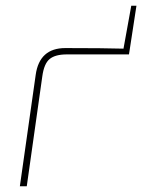

<svg xmlns="http://www.w3.org/2000/svg" viewBox="-20 -647 494 667"><path d="M454 -627 431 -477 428 -458H212Q172 -458 152.5 -442Q133 -426 127 -382L73 0H49L104 -387Q117 -480 207 -480Q341 -480 409 -478L436 -627Z"/></svg>

Font: Exo 2.0 Thin
Style: Italic
Weight: 250
Italic angle: -8°
Designer: Natanael Gama
Version: Version 1.001;PS 001.001;hotconv 1.0.70;makeotf.lib2.5.58329